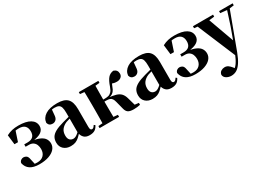

<svg xmlns="http://www.w3.org/2000/svg" viewBox="-2 -1407 3494 2522"><g transform="rotate(-30 1745.0 -146.0)"><path d="M235 17Q147 17 96.5 -16.5Q46 -50 32 -117Q38 -143 56.5 -155.5Q75 -168 94 -168Q119 -168 138.5 -153.5Q158 -139 165 -96L186 -2L125 -31Q152 -23 171 -20.5Q190 -18 221 -18Q283 -18 317.5 -53Q352 -88 352 -147Q352 -180 341 -209Q330 -238 305 -256Q280 -274 239 -274H190V-310H239Q298 -310 325 -338Q352 -366 351 -419Q350 -473 320.5 -500.5Q291 -528 235 -528Q198 -528 171 -522.5Q144 -517 116 -504L186 -535L133 -376H80L63 -521Q107 -544 149.5 -553.5Q192 -563 244 -563Q360 -563 422.5 -525Q485 -487 486 -419Q487 -367 443 -333.5Q399 -300 290 -289L291 -301Q372 -291 418 -268.5Q464 -246 483 -214.5Q502 -183 502 -145Q502 -98 470 -61.5Q438 -25 378 -4Q318 17 235 17Z M711 17Q647 17 606 -19.5Q565 -56 565 -119Q565 -165 584.5 -198.5Q604 -232 651 -258Q698 -284 779 -306Q817 -317 868.5 -330Q920 -343 960 -353V-327Q920 -317 880.5 -306Q841 -295 818 -287Q769 -266 741.5 -230.5Q714 -195 714 -140Q714 -95 734.5 -73Q755 -51 789 -51Q802 -51 818.5 -57.5Q835 -64 857.5 -82.5Q880 -101 911 -136L930 -80H889Q861 -49 836.5 -27.5Q812 -6 782.5 5.5Q753 17 711 17ZM997 16Q942 16 913 -13Q884 -42 876 -91V-93V-393Q876 -445 867 -474.5Q858 -504 836 -516Q814 -528 776 -528Q752 -528 726 -523Q700 -518 662 -505L734 -529L727 -453Q725 -401 703 -379.5Q681 -358 652 -358Q596 -358 582 -410Q589 -480 653 -521.5Q717 -563 833 -563Q940 -563 987 -514.5Q1034 -466 1034 -357V-88Q1034 -60 1041.5 -48.5Q1049 -37 1063 -37Q1074 -37 1084 -45Q1094 -53 1108 -75L1126 -62Q1107 -21 1076.5 -2.5Q1046 16 997 16Z M1154 0V-31L1264 -41H1341L1450 -31V0ZM1154 -516V-546H1450V-516L1341 -505H1264ZM1217 0Q1219 -26 1219.5 -68.5Q1220 -111 1220.5 -157Q1221 -203 1221 -238V-308Q1221 -343 1220.5 -389Q1220 -435 1219.5 -478Q1219 -521 1217 -546H1386Q1385 -521 1384.5 -477.5Q1384 -434 1383.5 -385.5Q1383 -337 1383 -296V-275Q1383 -222 1383.5 -168Q1384 -114 1384.5 -70Q1385 -26 1386 0ZM1546 -73 1517 -186Q1509 -219 1496.5 -237.5Q1484 -256 1463.5 -263Q1443 -270 1408 -270H1302V-301H1409Q1436 -301 1460.5 -306.5Q1485 -312 1506.5 -333.5Q1528 -355 1544 -402Q1571 -483 1603 -520Q1635 -557 1687 -563Q1744 -545 1744 -487Q1744 -453 1719 -433.5Q1694 -414 1659 -414Q1634 -414 1615.5 -418Q1597 -422 1575 -431L1628 -480Q1606 -454 1594.5 -436Q1583 -418 1572 -389Q1558 -347 1538.5 -325Q1519 -303 1494.5 -293.5Q1470 -284 1440 -279L1443 -289Q1517 -284 1563 -270Q1609 -256 1634.5 -228.5Q1660 -201 1673 -155L1714 -11L1600 -49L1767 -29V0Q1747 5 1720.5 8Q1694 11 1670 11Q1610 11 1583.5 -7.5Q1557 -26 1546 -73Z M1952 17Q1888 17 1847 -19.5Q1806 -56 1806 -119Q1806 -165 1825.5 -198.5Q1845 -232 1892 -258Q1939 -284 2020 -306Q2058 -317 2109.5 -330Q2161 -343 2201 -353V-327Q2161 -317 2121.5 -306Q2082 -295 2059 -287Q2010 -266 1982.5 -230.5Q1955 -195 1955 -140Q1955 -95 1975.5 -73Q1996 -51 2030 -51Q2043 -51 2059.5 -57.5Q2076 -64 2098.5 -82.5Q2121 -101 2152 -136L2171 -80H2130Q2102 -49 2077.5 -27.5Q2053 -6 2023.5 5.5Q1994 17 1952 17ZM2238 16Q2183 16 2154 -13Q2125 -42 2117 -91V-93V-393Q2117 -445 2108 -474.5Q2099 -504 2077 -516Q2055 -528 2017 -528Q1993 -528 1967 -523Q1941 -518 1903 -505L1975 -529L1968 -453Q1966 -401 1944 -379.5Q1922 -358 1893 -358Q1837 -358 1823 -410Q1830 -480 1894 -521.5Q1958 -563 2074 -563Q2181 -563 2228 -514.5Q2275 -466 2275 -357V-88Q2275 -60 2282.5 -48.5Q2290 -37 2304 -37Q2315 -37 2325 -45Q2335 -53 2349 -75L2367 -62Q2348 -21 2317.5 -2.5Q2287 16 2238 16Z M2601 17Q2513 17 2462.5 -16.5Q2412 -50 2398 -117Q2404 -143 2422.5 -155.5Q2441 -168 2460 -168Q2485 -168 2504.5 -153.5Q2524 -139 2531 -96L2552 -2L2491 -31Q2518 -23 2537 -20.5Q2556 -18 2587 -18Q2649 -18 2683.5 -53Q2718 -88 2718 -147Q2718 -180 2707 -209Q2696 -238 2671 -256Q2646 -274 2605 -274H2556V-310H2605Q2664 -310 2691 -338Q2718 -366 2717 -419Q2716 -473 2686.5 -500.5Q2657 -528 2601 -528Q2564 -528 2537 -522.5Q2510 -517 2482 -504L2552 -535L2499 -376H2446L2429 -521Q2473 -544 2515.5 -553.5Q2558 -563 2610 -563Q2726 -563 2788.5 -525Q2851 -487 2852 -419Q2853 -367 2809 -333.5Q2765 -300 2656 -289L2657 -301Q2738 -291 2784 -268.5Q2830 -246 2849 -214.5Q2868 -183 2868 -145Q2868 -98 2836 -61.5Q2804 -25 2744 -4Q2684 17 2601 17Z M3000 271Q2958 271 2924.5 250Q2891 229 2889 193Q2895 159 2920.5 143.5Q2946 128 2975 128Q3005 128 3027.5 144Q3050 160 3069 184L3100 224L3063 250L3044 233Q3091 209 3122 164Q3153 119 3185 41L3216 -31L3227 -61L3313 -298L3393 -546H3435L3217 41Q3184 128 3150 178.5Q3116 229 3079.5 250Q3043 271 3000 271ZM3185 83 2921 -546H3096L3251 -117L3257 -107ZM2885 -516V-546H3190V-516L3096 -505H2987ZM3281 -516V-546H3487V-516L3405 -505H3386Z"/></g></svg>

Font: Noto Serif JP Black
Style: Regular
Weight: 900
Designer: Ryoko NISHIZUKA 西塚涼子 (kana & ideographs); Frank Grießhammer (Latin, Greek & Cyrillic); Wenlong ZHANG 张文龙 (bopomofo); San
Foundry: Adobe
Version: Version 2.003-H1;hotconv 1.1.1;makeotfexe 2.6.0